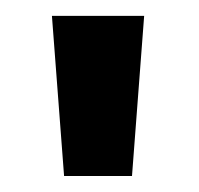

<svg xmlns="http://www.w3.org/2000/svg" viewBox="-20 -720 249 240"><path d="M160.2 -700.2 145 -500H60.1L44.9 -700.2Z"/></svg>

Font: Pfennig
Style: Bold
Weight: 700
Version: Version 20120410 ; ttfautohint (v0.8)